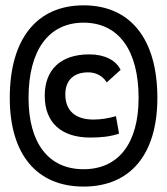

<svg xmlns="http://www.w3.org/2000/svg" viewBox="-20 -706 626 719"><path d="M293 -7.3C468.8 -7.3 569.3 -128.4 569.3 -339.4C569.3 -559.6 468.8 -686 293 -686C117.2 -686 16.6 -559.6 16.6 -339.4C16.6 -128.4 117.2 -7.3 293 -7.3ZM293 -72.3C162.1 -72.3 86.9 -169.4 86.9 -339.4C86.9 -518.1 162.1 -621.1 293 -621.1C423.8 -621.1 499 -518.1 499 -339.4C499 -169.4 423.8 -72.3 293 -72.3ZM318.4 -190.9C354 -190.9 391.6 -193.8 425.8 -205.6L414.1 -271C387.2 -263.2 358.9 -258.3 330.1 -258.3C262.2 -258.3 224.6 -291.5 224.6 -352.5C224.6 -405.3 255.9 -435.1 310.5 -435.1C339.4 -435.1 364.7 -421.4 379.9 -397.5L431.6 -444.3C414.1 -481 371.1 -502.4 314.5 -502.4C207.5 -502.4 147.5 -445.3 147.5 -347.7C147.5 -246.6 209.5 -190.9 318.4 -190.9Z"/></svg>

Font: Cascadia Code SemiLight
Style: Regular
Weight: 350
Monospace: yes
Designer: Aaron Bell
Foundry: Saja Typeworks
Version: Version 2404.023